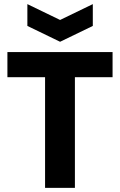

<svg xmlns="http://www.w3.org/2000/svg" viewBox="-20 -913 583 933"><path d="M199 0V-660H344V0ZM16 -538V-660H527V-538ZM113 -893 272 -816 431 -893V-787L272 -710L113 -787Z"/></svg>

Font: Bricolage Grotesque 28pt
Style: Bold
Weight: 700
Designer: Mathieu Triay
Foundry: Atelier Triay
Version: Version 1.000;gftools[0.9.30]